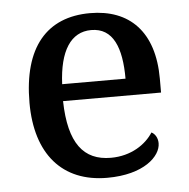

<svg xmlns="http://www.w3.org/2000/svg" viewBox="-45 -591 635 646"><g transform="rotate(-5 272.5 -268.5)"><path d="M292 10C416 10 474 -47 474 -91C474 -110 464 -124 453 -129C429 -91 379 -56 310 -56C218 -56 169 -117 166 -260H497V-307C497 -466 415 -547 282 -547C136 -547 53 -452 53 -264C53 -91 140 10 292 10ZM382 -317H168C173 -429 212 -490 281 -490C355 -490 382 -422 382 -317Z"/></g></svg>

Font: Noto Serif Yezidi Medium
Style: Regular
Weight: 500
Designer: Dalton Maag Ltd
Foundry: Dalton Maag Ltd
Version: Version 1.001